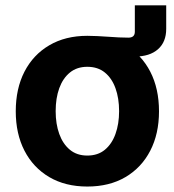

<svg xmlns="http://www.w3.org/2000/svg" viewBox="-20 -683 648 714"><path d="M304.2 -472.7V-549.8Q321.8 -549.8 341.6 -548.8Q361.3 -547.9 381.8 -546.4Q402.3 -544.9 421.9 -543.9Q441.4 -543 457.5 -543Q481.4 -543 481.4 -564.9V-663.1H598.1V-575.7Q598.1 -526.9 567.4 -499.8Q536.6 -472.7 481.4 -472.7Q439.5 -472.7 392.8 -472.7Q346.2 -472.7 304.2 -472.7ZM304.7 10.7Q223.1 10.7 163.3 -24.4Q103.5 -59.6 71 -122.6Q38.6 -185.5 38.6 -269Q38.6 -353.5 71 -416.5Q103.5 -479.5 163.3 -514.6Q223.1 -549.8 304.7 -549.8Q386.7 -549.8 446.5 -514.6Q506.3 -479.5 538.8 -416.5Q571.3 -353.5 571.3 -269Q571.3 -185.5 538.8 -122.6Q506.3 -59.6 446.5 -24.4Q386.7 10.7 304.7 10.7ZM304.7 -104.5Q343.8 -104.5 369.9 -126Q396 -147.5 409.4 -184.8Q422.9 -222.2 422.9 -269.5Q422.9 -317.9 409.4 -355Q396 -392.1 369.9 -413.3Q343.8 -434.6 304.7 -434.6Q266.1 -434.6 240 -413.3Q213.9 -392.1 200.4 -355Q187 -317.9 187 -269.5Q187 -222.2 200.4 -184.8Q213.9 -147.5 240 -126Q266.1 -104.5 304.7 -104.5Z"/></svg>

Font: Inter 16pt
Style: Bold
Weight: 700
Version: Version 4.001;git-66647c0bb